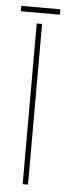

<svg xmlns="http://www.w3.org/2000/svg" viewBox="-53 -687 246 714"><g transform="rotate(5 70.0 -330.0)"><path d="M60 0V-600H80V0ZM-3 -660H143V-640H-3Z"/></g></svg>

Font: Big Shoulders Stencil Display SC Thin
Style: Regular
Weight: 100
Designer: Patric King
Foundry: XO Type Co
Version: Version 2.001